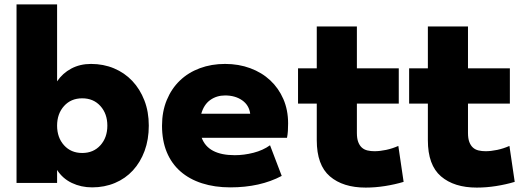

<svg xmlns="http://www.w3.org/2000/svg" viewBox="-20 -780 2365 871"><path d="M655 -210Q655 -147 636 -95.5Q617 -44 583 -7Q549 30 501.5 50Q454 70 398 70Q348 70 306 50Q264 30 239 -9V50H55V-760H239V-411Q264 -448 303.5 -469Q343 -490 393 -490Q449 -490 497 -470Q545 -450 580 -413Q615 -376 635 -324.5Q655 -273 655 -210ZM467 -210Q467 -264 435.5 -299Q404 -334 353 -334Q302 -334 270.5 -299Q239 -264 239 -210Q239 -156 270.5 -121Q302 -86 353 -86Q404 -86 435.5 -121Q467 -156 467 -210Z M715 -210Q715 -274 736.5 -326Q758 -378 796 -414.5Q834 -451 886.5 -470.5Q939 -490 1001 -490Q1063 -490 1115.5 -470.5Q1168 -451 1206 -415.5Q1244 -380 1265.5 -330.5Q1287 -281 1287 -220Q1287 -202 1286 -186Q1285 -170 1282 -155H895Q924 -76 1045 -76Q1087 -76 1130 -87Q1173 -98 1205 -121L1258 18Q1160 70 1025 70Q954 70 896.5 51.5Q839 33 798.5 -2.5Q758 -38 736.5 -90Q715 -142 715 -210ZM1115 -264Q1110 -303 1078.5 -325Q1047 -347 1001 -347Q963 -347 934 -326.5Q905 -306 893 -264Z M1789 -310H1599V-177Q1599 -152 1605 -136Q1611 -120 1621.5 -110.5Q1632 -101 1647 -97.5Q1662 -94 1679 -94Q1703 -94 1731.5 -100Q1760 -106 1787 -118L1811 45Q1771 57 1726.5 64Q1682 71 1639 71Q1536 71 1476.5 20Q1417 -31 1417 -144V-310H1332V-470H1417V-660H1599V-470H1789Z M2293 -310H2103V-177Q2103 -152 2109 -136Q2115 -120 2125.5 -110.5Q2136 -101 2151 -97.5Q2166 -94 2183 -94Q2207 -94 2235.5 -100Q2264 -106 2291 -118L2315 45Q2275 57 2230.5 64Q2186 71 2143 71Q2040 71 1980.5 20Q1921 -31 1921 -144V-310H1836V-470H1921V-660H2103V-470H2293Z"/></svg>

Font: OA Gothic ExtraBold
Style: Regular
Weight: 800
Designer: Choi Chi-young, Lee Jaesang, Lee Juhyun, Han Dohee
Foundry: DDUNGSANG CORP.
Version: Version 1.000;Build 20210203